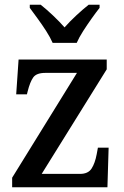

<svg xmlns="http://www.w3.org/2000/svg" viewBox="-20 -786 519 806"><path d="M31 0V-40L303 -480H170Q133 -480 119.5 -461Q106 -442 96 -402L93 -390H48L58 -536H428V-495L155 -56H316Q350 -56 364.5 -78.5Q379 -101 386 -139L391 -166H436L431 0ZM201 -606Q191 -629 174 -655.5Q157 -682 138 -708Q119 -734 105 -753V-766H151Q175 -747 202.5 -721Q230 -695 251 -671Q272 -695 300 -721Q328 -747 352 -766H398V-753Q383 -734 364.5 -708Q346 -682 329 -655.5Q312 -629 302 -606Z"/></svg>

Font: Noto Serif Sinhala SemiCondensed Medium
Style: Regular
Weight: 500
Width: 4
Designer: Jelle Bosma - Monotype Design Team
Foundry: Monotype Imaging Inc.
Version: Version 2.007; ttfautohint (v1.8.4.7-5d5b)